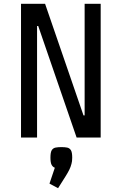

<svg xmlns="http://www.w3.org/2000/svg" viewBox="-20 -720 637 1005"><path d="M216 -700 417 -116H423V-700H507V0H381L180 -584H174V0H90V-700ZM301 50Q319 50 331.5 52.5Q344 55 351 66Q358 77 358 105Q358 115 357 123.5Q356 132 354 138Q350 154 342.5 169Q335 184 325 200L284 265L239 241L267 158Q256 154 250 142.5Q244 131 244 105Q244 77 251 66Q258 55 271 52.5Q284 50 301 50Z"/></svg>

Font: Strait
Style: Regular
Weight: 400
Designer: Eduardo Rodriguez Tunni
Foundry: Eduardo Rodriguez Tunni
Version: Version 1.002; ttfautohint (v1.8.4.7-5d5b);gftools[0.9.23]